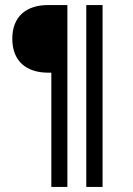

<svg xmlns="http://www.w3.org/2000/svg" viewBox="-20 -615 524 754"><path d="M181.6 119.1H244.6V-595.2H169.4C82 -595.2 28.3 -549.3 28.3 -462.9C28.3 -376 82 -329.6 169.4 -329.6H181.6ZM318.8 119.1H382.8V-595.2H318.8Z"/></svg>

Font: Now ExtraBold
Style: Regular
Weight: 800
Designer: Alfredo Marco Pradil
Foundry: Alfredo Marco Pradil
Version: Version 1.200;hotconv 1.0.109;makeotfexe 2.5.65596